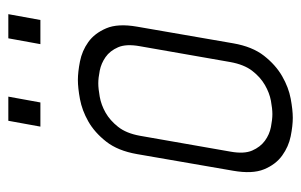

<svg xmlns="http://www.w3.org/2000/svg" viewBox="-151 -566 723 461"><g transform="rotate(-90 210.5 -335.5)"><path d="M292 -144 330 -361Q336 -394 327.5 -413.5Q319 -433 304 -443.5Q289 -454 271.5 -457.5Q254 -461 241 -461Q228 -461 208.5 -457.5Q189 -454 170.5 -443.5Q152 -433 136.5 -413.5Q121 -394 115 -361L77 -144Q71 -111 79.5 -91.5Q88 -72 103 -61Q118 -50 136 -46.5Q154 -43 167 -43Q180 -43 199 -46.5Q218 -50 237 -61Q256 -72 271 -91.5Q286 -111 292 -144ZM337 -137Q329 -91 307 -63Q285 -35 258 -19.5Q231 -4 204 1Q177 6 158 6Q139 6 114 1Q89 -4 67.5 -19.5Q46 -35 34.5 -63Q23 -91 31 -137L71 -368Q79 -414 101 -442Q123 -470 149.5 -485Q176 -500 203 -505Q230 -510 249 -510Q268 -510 293.5 -505Q319 -500 340 -485Q361 -470 373 -442Q385 -414 377 -368ZM335 -600 349 -677H407L393 -600ZM137 -600 151 -677H209L195 -600Z"/></g></svg>

Font: Marvel
Style: Italic
Weight: 400
Italic angle: -12°
Designer: Carolina Trebol
Foundry: Carolina Trebol
Version: Version 1.001